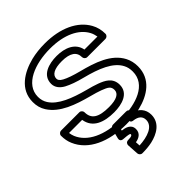

<svg xmlns="http://www.w3.org/2000/svg" viewBox="-268 -900 1305 1305"><g transform="rotate(-45 384.0 -247.5)"><path d="M391 -696C529 -696 621 -648 660 -577C669 -561 674 -543 677 -526H552C538 -600 467 -629 387 -629C313 -629 227 -605 227 -521C227 -486 250 -459 283 -441C315 -424 359 -408 415 -394C529 -365 627 -326 664 -254C674 -235 679 -214 679 -188C679 -63 541 -15 394 -15C234 -15 124 -72 87 -161C82 -173 79 -186 77 -199H203C217 -109 299 -81 394 -81C468 -81 553 -104 553 -187C553 -255 499 -279 454 -296C431 -305 401 -313 367 -322C259 -351 162 -388 120 -454C108 -473 101 -495 101 -522C101 -642 247 -696 391 -696ZM394 -131C295 -131 251 -159 251 -224C251 -235 241 -249 226 -249H50C39 -249 25 -239 25 -224C25 -194 30 -166 41 -141C90 -25 225 35 394 35C443 35 488 31 528 21C633 -4 729 -66 729 -188C729 -221 722 -251 708 -278C658 -374 541 -413 427 -442C373 -456 333 -470 307 -484C282 -497 277 -510 277 -521C277 -557 313 -579 387 -579C467 -579 504 -551 504 -501C504 -490 514 -476 529 -476H704C715 -476 729 -486 729 -501C729 -537 721 -571 704 -601C653 -693 539 -746 391 -746C343 -746 299 -741 258 -731C156 -705 51 -644 51 -522C51 -487 59 -456 77 -428C132 -341 246 -303 354 -274C388 -265 416 -257 437 -249C484 -231 503 -221 503 -187C503 -152 468 -131 394 -131ZM356 200 354 167C385 162 418 146 418 104C418 55 369 46 342 43L348 22H424C423 35 426 48 445 50C489 55 511 75 511 109C511 171 435 196 356 200ZM368 104C368 110 364 119 327 119C311 119 301 132 302 145L307 227C308 239 318 251 332 251C367 251 398 248 426 242C491 227 561 190 561 109C561 55 526 19 478 5C484 -24 463 -28 454 -28H328C318 -28 307 -20 304 -9L286 60C279 87 302 91 309 91C364 95 368 99 368 104Z"/></g></svg>

Font: Asimov
Style: XWidOu
Weight: 500
Designer: Google
Version: Version 2.000980; 2014